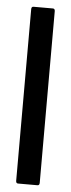

<svg xmlns="http://www.w3.org/2000/svg" viewBox="-51 -711 273 739"><g transform="rotate(5 85.5 -341.5)"><path d="M48 0Q40 0 40 -10V-673Q40 -683 48 -683H123Q131 -683 131 -673V-10Q131 0 123 0Z"/></g></svg>

Font: Sofia Sans Extra Condensed SemiBold
Style: Regular
Weight: 600
Designer: Botio Nikoltchev, Ani Petrova
Foundry: lettersoup
Version: Version 4.101